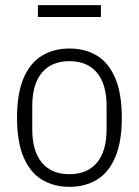

<svg xmlns="http://www.w3.org/2000/svg" viewBox="-20 -712 538 744"><path d="M249 12Q189 12 143 -15.5Q97 -43 71.5 -102.5Q46 -162 46 -256Q46 -350 71.5 -409.5Q97 -469 143 -496.5Q189 -524 249 -524Q310 -524 355.5 -496.5Q401 -469 426.5 -409.5Q452 -350 452 -256Q452 -162 426.5 -102.5Q401 -43 355.5 -15.5Q310 12 249 12ZM249 -37Q318 -37 355.5 -81.5Q393 -126 393 -211V-301Q393 -386 355.5 -430.5Q318 -475 249 -475Q180 -475 142.5 -430.5Q105 -386 105 -301V-211Q105 -126 142.5 -81.5Q180 -37 249 -37ZM127 -646V-692H371V-646Z"/></svg>

Font: IBM Plex Sans Condensed Light
Style: Regular
Weight: 300
Width: 3
Designer: Mike Abbink, Paul van der Laan, Pieter van Rosmalen
Foundry: Bold Monday
Version: Version 3.201